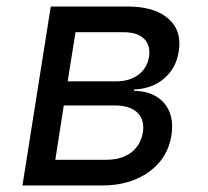

<svg xmlns="http://www.w3.org/2000/svg" viewBox="-20 -570 640 590"><path d="M49 0 136 -550H372Q455 -550 497.5 -512.5Q540 -475 529 -411Q521 -360 484 -328.5Q447 -297 392 -295L391 -291Q453 -290 484.5 -253Q516 -216 507 -155Q496 -84 438 -42Q380 0 293 0ZM188 -320H336Q378 -320 405 -340Q432 -360 438 -396Q443 -431 422.5 -451Q402 -471 360 -471H212ZM150 -79H306Q353 -79 382.5 -101Q412 -123 419 -163Q425 -202 402 -224Q379 -246 332 -246H176Z"/></svg>

Font: NKDuy Mono
Style: Italic
Weight: 400
Italic angle: -9°
Monospace: yes
Designer: NKDuy
Foundry: NKDuy
Version: Version 2.251; ttfautohint (v1.8.4.7-5d5b)